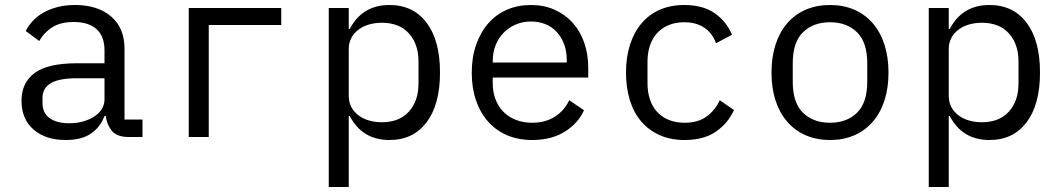

<svg xmlns="http://www.w3.org/2000/svg" viewBox="-20 -548 4240 768"><path d="M495 0Q448 0 428 -24Q408 -48 403 -84H398Q381 -39 343.5 -13.5Q306 12 243 12Q162 12 114 -30Q66 -72 66 -145Q66 -217 118.5 -256Q171 -295 288 -295H398V-346Q398 -403 366 -431.5Q334 -460 275 -460Q223 -460 190 -439.5Q157 -419 137 -384L83 -424Q93 -444 110 -463Q127 -482 152 -496.5Q177 -511 209 -519.5Q241 -528 280 -528Q371 -528 424.5 -482Q478 -436 478 -354V-70H550V0ZM257 -55Q288 -55 313.5 -62.5Q339 -70 358 -82.5Q377 -95 387.5 -112.5Q398 -130 398 -150V-235H288Q216 -235 183 -215Q150 -195 150 -157V-136Q150 -96 178.5 -75.5Q207 -55 257 -55Z M735 -516H1105V-448H815V0H735Z M1295 -516H1375V-432H1379Q1429 -528 1538 -528Q1633 -528 1686.5 -457Q1740 -386 1740 -258Q1740 -130 1686.5 -59Q1633 12 1538 12Q1429 12 1379 -84H1375V200H1295ZM1507 -59Q1577 -59 1615.5 -101.5Q1654 -144 1654 -214V-302Q1654 -372 1615.5 -414.5Q1577 -457 1507 -457Q1480 -457 1456 -450Q1432 -443 1414 -429.5Q1396 -416 1385.5 -396.5Q1375 -377 1375 -351V-165Q1375 -139 1385.5 -119.5Q1396 -100 1414 -86.5Q1432 -73 1456 -66Q1480 -59 1507 -59Z M2109 12Q2053 12 2008.5 -7Q1964 -26 1932.5 -61.5Q1901 -97 1884 -146.5Q1867 -196 1867 -257Q1867 -319 1884.5 -369Q1902 -419 1933 -454.5Q1964 -490 2007.5 -509Q2051 -528 2104 -528Q2156 -528 2198.5 -509Q2241 -490 2271 -456.5Q2301 -423 2317 -377Q2333 -331 2333 -276V-238H1951V-214Q1951 -180 1962 -151Q1973 -122 1993.5 -101Q2014 -80 2043.5 -68.5Q2073 -57 2109 -57Q2161 -57 2199 -81Q2237 -105 2257 -147L2316 -107Q2293 -55 2239.5 -21.5Q2186 12 2109 12ZM2104 -462Q2071 -462 2043 -450Q2015 -438 1994.5 -417Q1974 -396 1962.5 -367.5Q1951 -339 1951 -305V-298H2247V-309Q2247 -343 2236.5 -371Q2226 -399 2207.5 -419.5Q2189 -440 2162.5 -451Q2136 -462 2104 -462Z M2718 12Q2662 12 2618.5 -7.5Q2575 -27 2545 -62Q2515 -97 2499.5 -147Q2484 -197 2484 -258Q2484 -319 2500 -369Q2516 -419 2546 -454.5Q2576 -490 2619 -509Q2662 -528 2717 -528Q2792 -528 2839 -495Q2886 -462 2908 -409L2844 -375Q2830 -415 2797.5 -437Q2765 -459 2717 -459Q2682 -459 2654.5 -447.5Q2627 -436 2608 -415Q2589 -394 2579.5 -365Q2570 -336 2570 -302V-214Q2570 -180 2579.5 -151Q2589 -122 2608 -101Q2627 -80 2655 -68.5Q2683 -57 2719 -57Q2771 -57 2805 -81Q2839 -105 2859 -147L2916 -108Q2893 -56 2844.5 -22Q2796 12 2718 12Z M3300 12Q3246 12 3202.5 -7Q3159 -26 3128.5 -61.5Q3098 -97 3082 -146.5Q3066 -196 3066 -258Q3066 -319 3082 -369Q3098 -419 3128.5 -454.5Q3159 -490 3202.5 -509Q3246 -528 3300 -528Q3354 -528 3397.5 -509Q3441 -490 3471.5 -454.5Q3502 -419 3518 -369Q3534 -319 3534 -258Q3534 -196 3518 -146.5Q3502 -97 3471.5 -61.5Q3441 -26 3397.5 -7Q3354 12 3300 12ZM3300 -57Q3367 -57 3408 -97Q3449 -137 3449 -221V-295Q3449 -379 3408 -419Q3367 -459 3300 -459Q3233 -459 3192 -419Q3151 -379 3151 -295V-221Q3151 -137 3192 -97Q3233 -57 3300 -57Z M3695 -516H3775V-432H3779Q3829 -528 3938 -528Q4033 -528 4086.5 -457Q4140 -386 4140 -258Q4140 -130 4086.5 -59Q4033 12 3938 12Q3829 12 3779 -84H3775V200H3695ZM3907 -59Q3977 -59 4015.5 -101.5Q4054 -144 4054 -214V-302Q4054 -372 4015.5 -414.5Q3977 -457 3907 -457Q3880 -457 3856 -450Q3832 -443 3814 -429.5Q3796 -416 3785.5 -396.5Q3775 -377 3775 -351V-165Q3775 -139 3785.5 -119.5Q3796 -100 3814 -86.5Q3832 -73 3856 -66Q3880 -59 3907 -59Z"/></svg>

Font: IBM Plex Mono
Style: Regular
Weight: 400
Monospace: yes
Designer: Mike Abbink, Paul van der Laan, Pieter van Rosmalen
Foundry: Bold Monday
Version: Version 2.3